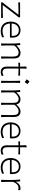

<svg xmlns="http://www.w3.org/2000/svg" viewBox="2149 -2948 809 5147"><g transform="rotate(90 2553.5 -374.5)"><path d="M43 0H461.4V-49.3Q424.8 -47.9 382.1 -46.4Q339.4 -44.9 299.1 -44.2Q258.8 -43.5 229 -43.5H114.7L280.3 -260.3Q307.1 -294.9 336.9 -333.5Q366.7 -372.1 395 -408Q423.3 -443.8 444.3 -470.2V-508.3H43.5V-459Q83.5 -461.4 127.7 -462.6Q171.9 -463.9 212.6 -464.4Q253.4 -464.8 282.7 -464.8H375L216.8 -257.3Q178.7 -207 134 -150.6Q89.4 -94.2 43 -34.7Z M817.9 10.3Q865.2 10.3 907.5 -2.4Q949.7 -15.1 979.5 -24.9L976.1 -78.1Q948.7 -65.4 921.4 -56.4Q894 -47.4 868.7 -42.7Q843.3 -38.1 821.3 -38.1Q716.8 -38.1 665.3 -91.6Q613.8 -145 609.9 -236.3H985.4Q987.8 -252 988.5 -268.3Q989.3 -284.7 989.3 -304.2Q989.3 -407.2 935.5 -463.4Q881.8 -519.5 789.1 -519.5Q719.2 -519.5 667.5 -485.8Q615.7 -452.1 587.4 -393.1Q559.1 -334 559.1 -257.8Q559.1 -180.2 587.2 -119.6Q615.2 -59.1 672.9 -24.4Q730.5 10.3 817.9 10.3ZM941.4 -282.7 609.9 -281.7Q613.8 -366.7 660.6 -419.9Q707.5 -473.1 790 -475.1Q869.1 -472.7 908.2 -424.1Q947.3 -375.5 941.4 -282.7Z M1144 0H1203.1Q1200.2 -57.1 1199.5 -109.9Q1198.7 -162.6 1198.7 -224.6V-349.6Q1222.7 -383.8 1254.6 -410.6Q1286.6 -437.5 1319.6 -453.4Q1352.5 -469.2 1379.4 -469.2Q1445.8 -469.2 1471.2 -433.1Q1496.6 -397 1496.6 -326.2V-224.6Q1496.6 -162.6 1496.1 -109.9Q1495.6 -57.1 1493.2 0H1551.8Q1548.3 -57.1 1547.6 -110.1Q1546.9 -163.1 1546.9 -226.1Q1546.9 -247.6 1547.6 -275.9Q1548.3 -304.2 1548.3 -336.9Q1548.3 -425.3 1511.7 -472.4Q1475.1 -519.5 1390.6 -519.5Q1354 -519.5 1317.9 -502.4Q1281.7 -485.4 1251.7 -460.9Q1221.7 -436.5 1202.6 -414.6H1195.3L1186 -512.2L1135.7 -508.3Q1142.6 -450.7 1145.3 -391.6Q1147.9 -332.5 1147.9 -277.3V-226.1Q1147.9 -163.1 1147.2 -110.1Q1146.5 -57.1 1144 0Z M1914.1 10.3Q1943.4 10.3 1972.4 1.7Q2001.5 -6.8 2015.6 -14.6L2009.3 -65.9Q1990.2 -53.7 1964.8 -45.7Q1939.5 -37.6 1922.9 -37.6Q1869.6 -37.6 1843.5 -67.4Q1817.4 -97.2 1817.4 -156.7V-467.3Q1864.3 -466.8 1913.1 -465.1Q1961.9 -463.4 2009.3 -460V-508.3H1817.4Q1817.4 -557.6 1818.1 -597.2Q1818.8 -636.7 1820.8 -687.5L1762.2 -672.9Q1764.6 -630.4 1765.6 -591.1Q1766.6 -551.8 1766.6 -508.3H1661.6V-460L1766.6 -466.3Q1766.6 -407.2 1766.1 -324.5Q1765.6 -241.7 1765.6 -150.4Q1765.6 -70.3 1803.7 -30Q1841.8 10.3 1914.1 10.3Z M2158.2 -759.1Q2144.8 -739.2 2132.2 -720.9Q2119.6 -702.7 2106.1 -683.9Q2125.5 -673.7 2144.6 -660.5Q2163.6 -647.4 2180.3 -631.8Q2194.2 -650.6 2207.4 -669.1Q2220.6 -687.6 2233.4 -705.9Q2211.4 -727.4 2192.9 -740Q2174.4 -752.6 2158.2 -759.1ZM2145 0H2204.1Q2201.2 -57.1 2200.2 -110.1Q2199.2 -163.1 2199.2 -226.1V-277.3Q2199.2 -320.8 2199.7 -359.4Q2200.2 -397.9 2201.2 -434.8Q2202.1 -471.7 2204.1 -510.3L2143.6 -508.3Q2145.5 -470.2 2146.7 -433.6Q2147.9 -397 2148.4 -358.9Q2148.9 -320.8 2148.9 -277.3V-226.1Q2148.9 -163.1 2148.2 -110.1Q2147.5 -57.1 2145 0Z M3061 0H3119.6Q3116.2 -57.1 3115.5 -110.1Q3114.7 -163.1 3114.7 -226.1Q3114.7 -247.6 3115.5 -275.9Q3116.2 -304.2 3116.2 -336.9Q3116.2 -425.3 3080.6 -472.4Q3044.9 -519.5 2966.3 -519.5Q2929.7 -519.5 2896 -502.9Q2862.3 -486.3 2834 -461.4Q2805.7 -436.5 2784.7 -411.6H2779.3Q2767.1 -464.8 2732.9 -492.2Q2698.7 -519.5 2639.2 -519.5Q2602.5 -519.5 2568.6 -502.4Q2534.7 -485.4 2507.1 -460.9Q2479.5 -436.5 2460.4 -414.6H2453.1L2443.8 -512.2L2393.6 -508.3Q2400.4 -450.7 2403.1 -391.6Q2405.8 -332.5 2405.8 -277.3V-226.1Q2405.8 -163.1 2405 -110.1Q2404.3 -57.1 2401.9 0H2460.9Q2458 -57.1 2457.3 -109.9Q2456.5 -162.6 2456.5 -224.6V-349.6Q2492.2 -400.4 2539.6 -434.8Q2586.9 -469.2 2627 -469.2Q2689.9 -469.2 2713.6 -433.1Q2737.3 -397 2737.3 -326.2V-224.6Q2737.3 -162.6 2736.8 -109.9Q2736.3 -57.1 2733.9 0H2792.5Q2790 -44.9 2788.6 -86.7Q2787.1 -128.4 2787.1 -174.3Q2787.1 -199.7 2787.4 -233.2Q2787.6 -266.6 2787.8 -299.8Q2788.1 -333 2788.6 -357.4Q2824.2 -405.3 2869.9 -437.3Q2915.5 -469.2 2954.1 -469.2Q3016.6 -469.2 3040.3 -433.1Q3064 -397 3064 -326.2V-224.6Q3064 -162.6 3063.7 -109.9Q3063.5 -57.1 3061 0Z M3519 10.3Q3566.4 10.3 3608.6 -2.4Q3650.9 -15.1 3680.7 -24.9L3677.2 -78.1Q3649.9 -65.4 3622.6 -56.4Q3595.2 -47.4 3569.8 -42.7Q3544.4 -38.1 3522.5 -38.1Q3418 -38.1 3366.5 -91.6Q3314.9 -145 3311 -236.3H3686.5Q3689 -252 3689.7 -268.3Q3690.4 -284.7 3690.4 -304.2Q3690.4 -407.2 3636.7 -463.4Q3583 -519.5 3490.2 -519.5Q3420.4 -519.5 3368.7 -485.8Q3316.9 -452.1 3288.6 -393.1Q3260.3 -334 3260.3 -257.8Q3260.3 -180.2 3288.3 -119.6Q3316.4 -59.1 3374 -24.4Q3431.6 10.3 3519 10.3ZM3642.6 -282.7 3311 -281.7Q3314.9 -366.7 3361.8 -419.9Q3408.7 -473.1 3491.2 -475.1Q3570.3 -472.7 3609.4 -424.1Q3648.4 -375.5 3642.6 -282.7Z M4023.4 10.3Q4052.7 10.3 4081.8 1.7Q4110.8 -6.8 4125 -14.6L4118.7 -65.9Q4099.6 -53.7 4074.2 -45.7Q4048.8 -37.6 4032.2 -37.6Q3979 -37.6 3952.9 -67.4Q3926.8 -97.2 3926.8 -156.7V-467.3Q3973.6 -466.8 4022.5 -465.1Q4071.3 -463.4 4118.7 -460V-508.3H3926.8Q3926.8 -557.6 3927.5 -597.2Q3928.2 -636.7 3930.2 -687.5L3871.6 -672.9Q3874 -630.4 3875 -591.1Q3876 -551.8 3876 -508.3H3771V-460L3876 -466.3Q3876 -407.2 3875.5 -324.5Q3875 -241.7 3875 -150.4Q3875 -70.3 3913.1 -30Q3951.2 10.3 4023.4 10.3Z M4474.6 10.3Q4522 10.3 4564.2 -2.4Q4606.4 -15.1 4636.2 -24.9L4632.8 -78.1Q4605.5 -65.4 4578.1 -56.4Q4550.8 -47.4 4525.4 -42.7Q4500 -38.1 4478 -38.1Q4373.5 -38.1 4322 -91.6Q4270.5 -145 4266.6 -236.3H4642.1Q4644.5 -252 4645.3 -268.3Q4646 -284.7 4646 -304.2Q4646 -407.2 4592.3 -463.4Q4538.6 -519.5 4445.8 -519.5Q4376 -519.5 4324.2 -485.8Q4272.5 -452.1 4244.1 -393.1Q4215.8 -334 4215.8 -257.8Q4215.8 -180.2 4243.9 -119.6Q4272 -59.1 4329.6 -24.4Q4387.2 10.3 4474.6 10.3ZM4598.1 -282.7 4266.6 -281.7Q4270.5 -366.7 4317.4 -419.9Q4364.3 -473.1 4446.8 -475.1Q4525.9 -472.7 4564.9 -424.1Q4604 -375.5 4598.1 -282.7Z M4800.8 0H4859.9Q4856.9 -57.1 4856.2 -109.9Q4855.5 -162.6 4855.5 -224.6V-322.8Q4883.8 -387.7 4913.6 -418.2Q4943.4 -448.7 4970 -457.8Q4996.6 -466.8 5015.1 -466.8Q5028.3 -466.8 5043.9 -463.1Q5059.6 -459.5 5074.2 -454.1L5079.1 -510.7Q5065.9 -514.6 5051.8 -517.1Q5037.6 -519.5 5022 -519.5Q5000 -519.5 4971.4 -510.3Q4942.9 -501 4913.1 -475.6Q4883.3 -450.2 4856.9 -401.4H4850.1L4842.8 -512.2L4792.5 -508.3Q4799.3 -450.7 4802 -391.6Q4804.7 -332.5 4804.7 -277.3V-226.1Q4804.7 -163.1 4804 -110.1Q4803.2 -57.1 4800.8 0Z"/></g></svg>

Font: Pinar-VF
Style: Regular
Weight: 300
Designer: Amin Abedi
Version: Version 3.0